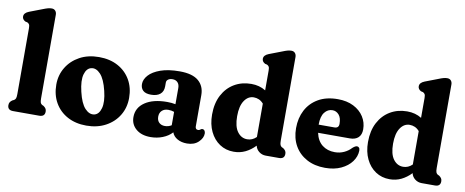

<svg xmlns="http://www.w3.org/2000/svg" viewBox="-66 -1035 3230 1334"><g transform="rotate(10 1549.5 -368.5)"><path d="M242.5 -710.5V-121.5Q242.5 -99 246.2 -90.2Q250 -81.5 258 -77L268 -72.5Q278.5 -65.5 284.2 -57Q290 -48.5 290 -35.5Q290 0 251 0H66Q27 0 27 -35.5Q27 -48.5 32.8 -57Q38.5 -65.5 49 -72.5L59 -77Q67 -81.5 71 -90.2Q75 -99 75 -121.5V-586Q75 -605.5 70.2 -613Q65.5 -620.5 56.5 -624.5L42.5 -627.5Q20.5 -639 20.5 -659.5Q20.5 -685 55 -698.5L144 -732.5Q166.5 -741.5 180.2 -745.2Q194 -749 207.5 -749Q224 -749 233.2 -738.2Q242.5 -727.5 242.5 -710.5Z M590.5 -473.5Q667 -473.5 724 -442.5Q781 -411.5 812.8 -356.5Q844.5 -301.5 844.5 -229.5Q844.5 -161.5 811.8 -107Q779 -52.5 720.2 -20.8Q661.5 11 584 11Q508 11 450.8 -20Q393.5 -51 361.8 -106.2Q330 -161.5 330 -234Q330 -301 362.8 -355.2Q395.5 -409.5 454 -441.5Q512.5 -473.5 590.5 -473.5ZM626.5 -75Q659 -82.5 671.5 -127.8Q684 -173 665.5 -248.5Q646.5 -328 615 -362Q583.5 -396 549.5 -388Q517 -380.5 504.2 -336.2Q491.5 -292 510 -214.5Q528.5 -135 560.2 -101.2Q592 -67.5 626.5 -75Z M897 -104.5Q897 -171 954.5 -209.8Q1012 -248.5 1110 -248.5Q1142.5 -248.5 1169 -243V-357Q1169 -382 1155.8 -396.2Q1142.5 -410.5 1119.5 -410.5Q1100.5 -410.5 1088.8 -402Q1077 -393.5 1077 -380V-352.5Q1077 -316.5 1054.2 -297.5Q1031.5 -278.5 989.5 -278.5Q951.5 -278.5 933.5 -295.2Q915.5 -312 915.5 -341Q915.5 -373.5 942.8 -403.8Q970 -434 1024.2 -453.5Q1078.5 -473 1159.5 -473Q1249 -473 1292 -436.5Q1335 -400 1335 -336V-115Q1335 -106.5 1339.5 -100.2Q1344 -94 1354 -94Q1360 -94 1363.8 -95.8Q1367.5 -97.5 1370.5 -100Q1373 -102 1376 -103.8Q1379 -105.5 1383 -105.5Q1393.5 -105.5 1399.2 -97.5Q1405 -89.5 1405 -77.5Q1405 -45.5 1375 -16.8Q1345 12 1294 12Q1255 12 1226.5 -4.2Q1198 -20.5 1188.5 -48Q1162.5 -19.5 1122.5 -3.8Q1082.5 12 1037.5 12Q973 12 935 -20.5Q897 -53 897 -104.5ZM1066 -137.5Q1066 -110.5 1081.5 -95.8Q1097 -81 1122 -81Q1147.5 -81 1169 -94.5V-189Q1150 -196 1127.5 -196Q1099.5 -196 1082.8 -180.2Q1066 -164.5 1066 -137.5Z M1432 -217Q1432 -296.5 1462.2 -354Q1492.5 -411.5 1545 -442.5Q1597.5 -473.5 1664.5 -473.5Q1722 -473.5 1766 -446V-586Q1766 -605.5 1761.2 -613Q1756.5 -620.5 1747.5 -624.5L1734 -627.5Q1712 -639 1712 -659.5Q1712 -685 1746.5 -698.5L1835.5 -732.5Q1857.5 -741.5 1871.2 -745.2Q1885 -749 1898.5 -749Q1915 -749 1924.2 -738.2Q1933.5 -727.5 1933.5 -710.5V-121.5Q1933.5 -99.5 1937.5 -90.5Q1941.5 -81.5 1949 -77L1959 -72.5Q1969.5 -65.5 1975.2 -57Q1981 -48.5 1981 -35.5Q1981 0 1942.5 0H1849Q1821.5 0 1800.8 -16.5Q1780 -33 1775 -57.5Q1743.5 -24.5 1706 -6.2Q1668.5 12 1624 12Q1568 12 1524.8 -16.8Q1481.5 -45.5 1456.8 -97Q1432 -148.5 1432 -217ZM1605.5 -236Q1605.5 -162.5 1632.8 -126Q1660 -89.5 1701.5 -89.5Q1738 -89.5 1766 -117V-352.5Q1751 -369.5 1733.8 -377Q1716.5 -384.5 1697.5 -384.5Q1657.5 -384.5 1631.5 -346Q1605.5 -307.5 1605.5 -236Z M2484 -297Q2484 -259.5 2463 -239.5Q2442 -219.5 2403.5 -219.5H2179.5Q2191.5 -163.5 2227.8 -135.2Q2264 -107 2316.5 -107Q2351.5 -107 2381.2 -120.8Q2411 -134.5 2431.5 -157Q2451 -174.5 2463 -174Q2471 -174 2477 -167.5Q2483 -161 2483 -146.5Q2482 -105.5 2455.5 -69.2Q2429 -33 2381.2 -10.5Q2333.5 12 2268.5 12Q2194 12 2138.8 -18Q2083.5 -48 2053.2 -101.2Q2023 -154.5 2023 -225Q2023 -296.5 2052.2 -352.5Q2081.5 -408.5 2137.8 -441Q2194 -473.5 2275 -473.5Q2339 -473.5 2386 -449.8Q2433 -426 2458.5 -386Q2484 -346 2484 -297ZM2251.5 -391.5Q2218.5 -391.5 2196 -363Q2173.5 -334.5 2173.5 -276.5V-276H2284.5Q2315.5 -276 2315.5 -306.5Q2315.5 -349 2296.8 -370.2Q2278 -391.5 2251.5 -391.5Z M2532 -217Q2532 -296.5 2562.2 -354Q2592.5 -411.5 2645 -442.5Q2697.5 -473.5 2764.5 -473.5Q2822 -473.5 2866 -446V-586Q2866 -605.5 2861.2 -613Q2856.5 -620.5 2847.5 -624.5L2834 -627.5Q2812 -639 2812 -659.5Q2812 -685 2846.5 -698.5L2935.5 -732.5Q2957.5 -741.5 2971.2 -745.2Q2985 -749 2998.5 -749Q3015 -749 3024.2 -738.2Q3033.5 -727.5 3033.5 -710.5V-121.5Q3033.5 -99.5 3037.5 -90.5Q3041.5 -81.5 3049 -77L3059 -72.5Q3069.5 -65.5 3075.2 -57Q3081 -48.5 3081 -35.5Q3081 0 3042.5 0H2949Q2921.5 0 2900.8 -16.5Q2880 -33 2875 -57.5Q2843.5 -24.5 2806 -6.2Q2768.5 12 2724 12Q2668 12 2624.8 -16.8Q2581.5 -45.5 2556.8 -97Q2532 -148.5 2532 -217ZM2705.5 -236Q2705.5 -162.5 2732.8 -126Q2760 -89.5 2801.5 -89.5Q2838 -89.5 2866 -117V-352.5Q2851 -369.5 2833.8 -377Q2816.5 -384.5 2797.5 -384.5Q2757.5 -384.5 2731.5 -346Q2705.5 -307.5 2705.5 -236Z"/></g></svg>

Font: Fraunces 72pt SuperSoft
Style: Bold
Weight: 700
Version: Version 1.000;[0bf87f6ff]